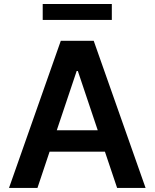

<svg xmlns="http://www.w3.org/2000/svg" viewBox="-20 -929 764 949"><path d="M532.7 -909.1H191.1V-830.6H532.7ZM558.9 0H699.6L443.2 -727.3H280.5L24.5 0H165.1L225.1 -179.3H498.6ZM260.7 -285.2 359 -578.1H364.7L463.1 -285.2Z"/></svg>

Font: TID UI Semi Bold
Style: Regular
Weight: 600
Designer: The TID Project Authors
Foundry: Bakken & Bæck
Version: Version 1.001;hotconv 1.0.109;makeotfexe 2.5.65596